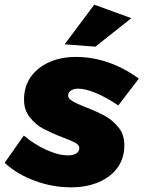

<svg xmlns="http://www.w3.org/2000/svg" viewBox="-43 -795 632 823"><path d="M107 -20C157 -1 209 8 263 8C308 8 347 0 382 -15C416 -30 443 -51 462 -78C481 -105 490 -137 490 -172C490 -203 482 -228 465 -249C448 -270 429 -286 407 -298C385 -310 357 -323 323 -336C297 -346 278 -355 267 -362C255 -369 249 -376 249 -385C249 -394 253 -401 261 -407C269 -412 279 -415 291 -415C312 -415 338 -409 369 -396C400 -383 431 -365 464 -343L552 -458C513 -487 470 -510 423 -527C376 -543 329 -551 283 -551C239 -551 200 -543 167 -528C133 -513 107 -491 88 -464C69 -436 60 -404 60 -369C60 -338 68 -313 85 -292C102 -271 121 -254 143 -243C164 -232 192 -219 226 -206C251 -197 269 -189 280 -183C291 -176 297 -169 297 -161C297 -151 293 -143 285 -138C276 -132 264 -129 249 -129C221 -129 190 -137 157 -152C123 -167 90 -188 59 -214L-23 -97C13 -64 56 -38 107 -20ZM361 -775 234 -605 366 -595 520 -717Z"/></svg>

Font: Argentum Sans ExtraBold
Style: Italic
Weight: 800
Italic angle: -11.3°
Designer: Julieta Ulanovsky
Foundry: Julieta Ulanovsky
Version: Version 5.001;February 15, 2019;FontCreator 11.5.0.2425 64-b